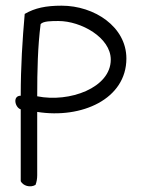

<svg xmlns="http://www.w3.org/2000/svg" viewBox="-20 -641 503 676"><path d="M53 -3C61 13 86 21 105 10C109 0 111 -12 111 -24V-247C267 -222 425 -292 425 -435C425 -547 312 -621 197 -621C142 -621 103 -613 67 -592C59 -501 53 -407 53 -304C23 -304 33 -262 53 -256ZM111 -302C111 -394 113 -477 123 -556C132 -567 162 -567 186 -567C265 -567 370 -509 370 -431C370 -332 225 -279 111 -302Z"/></svg>

Font: Comica
Style: Rg
Weight: 400
Designer: Jasper
Foundry: KineticPlasma Fonts/Cannot Into Space Fonts
Version: Version 0.89